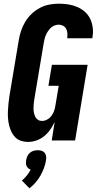

<svg xmlns="http://www.w3.org/2000/svg" viewBox="-20 -763 540 1043"><path d="M132 8Q112 8 94 2Q76 -4 63 -17Q50 -30 42 -47Q34 -64 29.5 -82.5Q25 -101 23.5 -120.5Q22 -140 23 -160Q24 -180 26 -200Q28 -220 31 -240L82 -545Q86 -570 94.5 -595.5Q103 -621 117 -644.5Q131 -668 151.5 -687.5Q172 -707 196.5 -720Q221 -733 247.5 -738Q274 -743 299 -743Q326 -743 351.5 -739Q377 -735 400 -725Q423 -715 441.5 -698.5Q460 -682 470.5 -659.5Q481 -637 484 -611Q487 -585 482 -559V-555H345V-557Q347 -570 346 -583Q345 -596 339.5 -606.5Q334 -617 323 -623Q312 -629 299 -629Q288 -629 276 -624.5Q264 -620 255.5 -611.5Q247 -603 240 -592.5Q233 -582 228.5 -571Q224 -560 221.5 -548.5Q219 -537 217 -526L166 -221Q164 -209 163 -197Q162 -185 162 -173Q162 -161 164.5 -149.5Q167 -138 172 -128Q177 -118 186.5 -112Q196 -106 208 -106Q223 -106 237 -114Q251 -122 260 -134.5Q269 -147 274 -161.5Q279 -176 281 -190L299 -297H243L262 -411H456L388 0H261L277 -101Q267 -79 253 -59Q239 -39 220 -23.5Q201 -8 178 0Q155 8 132 8ZM140 260 99 218Q114 205 126 190Q138 175 147 158Q139 156 133.5 151Q128 146 124.5 139Q121 132 121 123.5Q121 115 122 107Q124 96 128.5 85.5Q133 75 142.5 67Q152 59 163 56Q174 53 185 53Q196 53 206 56Q216 59 222.5 67Q229 75 230.5 85.5Q232 96 230 107Q227 128 219 149.5Q211 171 200 190.5Q189 210 173.5 228Q158 246 140 260Z"/></svg>

Font: Iosevka Curly Heavy
Style: Italic
Weight: 900
Italic angle: -9°
Monospace: yes
Designer: Belleve Invis
Foundry: Belleve Invis
Version: Version 22.1.2; ttfautohint (v1.8.4)